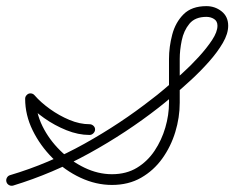

<svg xmlns="http://www.w3.org/2000/svg" viewBox="-38 -588 764 626"><path d="M5 17Q-2 19 -8.5 15.5Q-15 12 -17 5Q-19 -2 -15.5 -8.5Q-12 -15 -5 -17Q120 -54 237.5 -119.5Q355 -185 457 -265Q472 -276 497.5 -297.5Q523 -319 553 -346Q583 -373 609.5 -402Q636 -431 653.5 -457.5Q671 -484 671 -504Q671 -519 660 -526Q649 -533 635 -533Q598 -533 579.5 -510.5Q561 -488 554.5 -456Q548 -424 548 -396Q548 -360 548 -324.5Q548 -289 548 -253Q548 -205 533.5 -157.5Q519 -110 491 -71Q463 -32 422 -8.5Q381 15 327 15Q275 15 224.5 -8.5Q174 -32 133.5 -72.5Q93 -113 68.5 -163Q44 -213 44 -266Q44 -273 49 -278Q54 -283 62 -283Q69 -283 74 -278Q79 -273 79 -266Q79 -220 100.5 -176.5Q122 -133 158 -97.5Q194 -62 238 -41Q282 -20 327 -20Q374 -20 408.5 -41Q443 -62 466 -96.5Q489 -131 501 -172Q513 -213 513 -253Q513 -289 513 -324.5Q513 -360 513 -396Q513 -435 523.5 -475Q534 -515 560.5 -541.5Q587 -568 635 -568Q663 -568 684.5 -551Q706 -534 706 -504Q706 -478 688.5 -448Q671 -418 643.5 -387Q616 -356 584.5 -327Q553 -298 525 -274.5Q497 -251 479 -237Q374 -155 253.5 -88.5Q133 -22 5 17Q5 17 5 17Q5 17 5 17ZM48 -254Q44 -260 44.5 -267Q45 -274 50 -279Q55 -284 62.5 -283.5Q70 -283 75 -277Q95 -254 125 -232.5Q155 -211 188.5 -197Q222 -183 254 -183Q261 -183 266.5 -178Q272 -173 272 -166Q272 -159 266.5 -153.5Q261 -148 254 -148Q217 -148 178.5 -163.5Q140 -179 106 -203Q72 -227 48 -254Q48 -254 48 -254Q48 -254 48 -254Z"/></svg>

Font: FRB American Cursive
Style: Italic
Weight: 400
Italic angle: -25°
Version: Version 2.0;Modular Font Editor K font №1